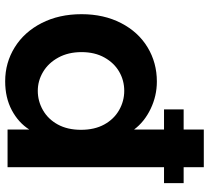

<svg xmlns="http://www.w3.org/2000/svg" viewBox="-52 -728 789 724"><g transform="rotate(90 342.0 -365.5)"><path d="M670 -590H610V0H468V-82Q442 -41 395 -16Q348 9 286 9Q216 9 158 -27Q100 -63 66.5 -128.5Q33 -194 33 -279Q33 -363 66.5 -428Q100 -493 158 -528Q216 -563 287 -563Q341 -563 390 -539.5Q439 -516 468 -477V-590H392V-664H468V-740H610V-664H670ZM322 -114Q361 -114 395 -133.5Q429 -153 449 -189.5Q469 -226 469 -277Q469 -328 449 -364.5Q429 -401 395 -420.5Q361 -440 322 -440Q283 -440 250 -421Q217 -402 196.5 -365.5Q176 -329 176 -279Q176 -229 196.5 -191.5Q217 -154 250.5 -134Q284 -114 322 -114Z"/></g></svg>

Font: MSTAGE SemiBold
Style: Regular
Weight: 600
Designer: Ninad Kale (Devanagari), Jonny Pinhorn (Latin)
Foundry: Indian Type Foundry
Version: 4.004